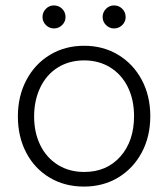

<svg xmlns="http://www.w3.org/2000/svg" viewBox="-20 -679 621 709"><path d="M46 -249Q46 -324 77.5 -383.5Q109 -443 164.5 -476.5Q220 -510 291 -510Q361 -510 416.5 -476.5Q472 -443 503.5 -384Q535 -325 535 -250Q535 -175 503.5 -116Q472 -57 416.5 -23.5Q361 10 290 10Q219 10 163.5 -23Q108 -56 77 -115Q46 -174 46 -249ZM475 -250Q475 -311 452 -357.5Q429 -404 387 -430Q345 -456 291 -456Q236 -456 194 -430Q152 -404 129 -356.5Q106 -309 106 -249Q106 -189 129 -142.5Q152 -96 194 -70Q236 -44 291 -44Q374 -44 424.5 -101Q475 -158 475 -250ZM137 -616Q137 -634 149.5 -646.5Q162 -659 179 -659Q197 -659 209.5 -646.5Q222 -634 222 -616Q222 -599 209.5 -586.5Q197 -574 179 -574Q162 -574 149.5 -586.5Q137 -599 137 -616ZM359 -616Q359 -634 371.5 -646.5Q384 -659 401 -659Q419 -659 431.5 -646.5Q444 -634 444 -616Q444 -599 431.5 -586.5Q419 -574 401 -574Q384 -574 371.5 -586.5Q359 -599 359 -616Z"/></svg>

Font: Bellota Text
Style: Regular
Weight: 400
Designer: Kemie Guaida
Foundry: Kemie Guaida
Version: Version 4.001